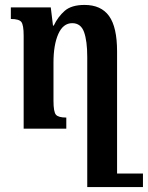

<svg xmlns="http://www.w3.org/2000/svg" viewBox="-20 -522 600 779"><path d="M323 -502Q390 -502 422.5 -457Q455 -412 455 -313V182H560V237H334V-291Q334 -356 321 -392Q308 -428 273 -428Q236 -428 216.5 -384Q197 -340 197 -268V-113Q197 -68 207 -56.5Q217 -45 249 -45V0H76V-377Q76 -421 66.5 -433Q57 -445 24 -445V-492H186L195 -418H198Q215 -454 242.5 -478Q270 -502 323 -502Z"/></svg>

Font: Noto Serif Armenian ExtraCondensed
Style: Bold
Weight: 700
Width: 2
Designer: Monotype Design Team
Foundry: Monotype Imaging Inc.
Version: Version 2.008; ttfautohint (v1.8.4.7-5d5b)